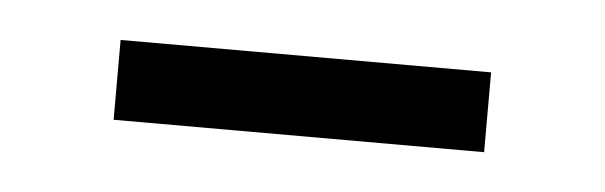

<svg xmlns="http://www.w3.org/2000/svg" viewBox="-23 -265 400 127"><g transform="rotate(5 176.5 -201.5)"><path d="M54 -175V-228H300V-175Z"/></g></svg>

Font: Rokkitt SemiBold
Style: Regular
Weight: 400
Version: Version 3.103